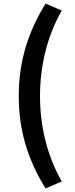

<svg xmlns="http://www.w3.org/2000/svg" viewBox="-20 -853 418 1075"><path d="M235 202 326 163C242 17 204 -151 204 -315C204 -479 242 -648 326 -794L235 -833C140 -678 85 -515 85 -315C85 -115 140 48 235 202Z"/></svg>

Font: Source Han Sans KR
Style: Bold
Weight: 700
Designer: Ryoko NISHIZUKA 西塚涼子 (kana, bopomofo & ideographs); Paul D. Hunt (Latin, Greek & Cyrillic); Sandoll Communications 산돌커뮤니
Foundry: Adobe
Version: Version 2.004;hotconv 1.0.118;makeotfexe 2.5.65603